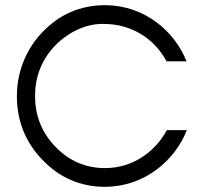

<svg xmlns="http://www.w3.org/2000/svg" viewBox="-20 -709 769 739"><path d="M384 -62C309.5 -62 245.7 -89.7 192.5 -145C140.8 -198.8 115 -263.5 115 -339C115 -415.2 140.8 -480.2 192.5 -534C232.5 -575.6 299.7 -617 374 -617C405.3 -617 432.8 -613.5 456.5 -606.5C529.4 -584.9 584.2 -540.4 621 -473H698C652.4 -588.1 536.9 -689 384 -689C289.8 -689 209.4 -654.3 143 -585C88.5 -528.1 45 -444 45 -339C45 -243.8 77.7 -162.2 143 -94C209.4 -24.7 289.8 10 384 10C536.4 10 654.1 -92.1 699 -208H622C580.9 -130.5 496.2 -62 384 -62Z"/></svg>

Font: GI
Style: Regular
Weight: 400
Designer: Alfredo Marco Pradil
Version: Version 1.01 2015